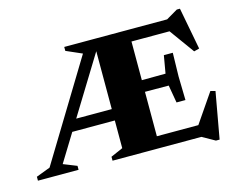

<svg xmlns="http://www.w3.org/2000/svg" viewBox="-124 -867 1296 1059"><g transform="rotate(-15 524.5 -337.0)"><path d="M218 -211V-276H532V-211ZM438.5 -675H488.5V-628.5L135 -53L211.5 -22.5V0H-20.5V-22.5L60 -53ZM310.5 -652.5V-675H479.5L427 -601.5ZM880.5 -489 877.5 -354 880.5 -219H829.5L812 -320L586 -321V-386.5L812 -388L829.5 -489ZM1027 -474 996.5 -466 872 -638 924.5 -608H576.5V-675H898L963.5 -713.5H981.5ZM894.5 -39.5 1026 -231.5 1053.5 -224.5 1006 40.5H985L913 0H576.5V-67H934.5ZM405.5 0V-22.5L475 -53V-675H676.5V0Z"/></g></svg>

Font: Newsreader 24pt ExtraBold
Style: Regular
Weight: 800
Designer: Hugues Gentile
Foundry: Production Type
Version: Version 1.003